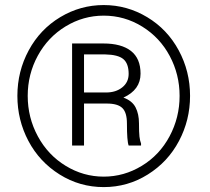

<svg xmlns="http://www.w3.org/2000/svg" viewBox="-20 -741 842 771"><path d="M49.8 -356Q49.8 -454.6 95.5 -539.1Q141.1 -623.5 221.9 -672.1Q302.7 -720.7 396.5 -720.7Q490.2 -720.7 571 -672.1Q651.9 -623.5 697.5 -539.1Q743.2 -454.6 743.2 -356Q743.2 -258.8 698.7 -174.8Q654.3 -90.8 573.5 -40.3Q492.7 10.3 396.5 10.3Q300.3 10.3 219.5 -40.3Q138.7 -90.8 94.2 -174.8Q49.8 -258.8 49.8 -356ZM91.3 -356Q91.3 -268.6 132.1 -193.4Q172.9 -118.2 243.9 -75Q314.9 -31.7 396.5 -31.7Q478 -31.7 549.3 -75Q620.6 -118.2 660.9 -193.6Q701.2 -269 701.2 -356Q701.2 -441.9 661.6 -516.1Q622.1 -590.3 551 -634.3Q480 -678.2 396.5 -678.2Q314.5 -678.2 243.4 -635Q172.4 -591.8 131.8 -517.3Q91.3 -442.9 91.3 -356ZM317.4 -325.2V-156.7H269.5V-566.4H395.5Q467.3 -566.4 505.9 -536.4Q544.4 -506.3 544.4 -445.3Q544.4 -380.4 475.6 -349.1Q510.7 -336.4 524.4 -309.8Q538.1 -283.2 538.1 -246.1Q538.1 -209 540 -192.4Q542 -175.8 546.4 -164.6V-156.7H496.6Q489.7 -174.3 489.7 -245.6Q489.7 -289.1 471.4 -307.1Q453.1 -325.2 409.2 -325.2ZM317.4 -369.6H405.8Q445.3 -369.6 470.9 -390.1Q496.6 -410.6 496.6 -444.3Q496.6 -485.8 475.3 -503.7Q454.1 -521.5 402.3 -522.5H317.4Z"/></svg>

Font: RobotoInd Light
Style: Regular
Weight: 300
Designer: Google
Version: Version 2.001151; 2014